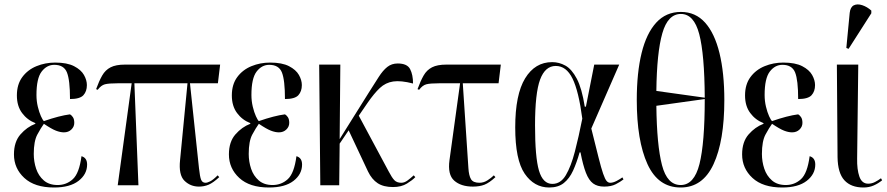

<svg xmlns="http://www.w3.org/2000/svg" viewBox="-20 -823 3941 853"><path d="M220 10Q134 10 88 -32.5Q42 -75 42 -137Q42 -193 71 -226Q100 -259 137 -273V-276Q101 -290 78 -321Q55 -352 55 -399Q55 -448 79 -480.5Q103 -513 142 -529Q181 -545 225 -545Q278 -545 309 -529Q340 -513 353 -490Q366 -467 366 -445Q366 -417 350.5 -400Q335 -383 291 -383Q291 -467 277.5 -501Q264 -535 221 -535Q188 -535 165 -505Q142 -475 142 -401Q142 -374 148 -349Q154 -324 162 -306.5Q170 -289 175 -285Q244 -309 291 -315Q297 -312 303.5 -303Q310 -294 310 -277Q310 -260 297 -247.5Q284 -235 264 -235Q248 -235 228.5 -242.5Q209 -250 175 -273Q162 -255 146 -225.5Q130 -196 130 -139Q130 -105 140.5 -73.5Q151 -42 174.5 -21.5Q198 -1 236 -1Q275 -1 303.5 -27Q332 -53 342 -129Q367 -122 367 -92Q367 -49 329 -19.5Q291 10 220 10Z M503 0 565 -453H504Q463 -453 446 -448.5Q429 -444 414 -424L407 -427Q420 -463 434 -487.5Q448 -512 471.5 -524Q495 -536 535 -536H958L948 -453H824L864 -76Q868 -38 873.5 -24.5Q879 -11 893 -11Q901 -11 914 -17.5Q927 -24 947 -44L954 -36Q927 -11 907 -2.5Q887 6 864 6Q826 6 799.5 -20Q773 -46 780 -112L813 -453H577L595 0Z M1175 10Q1089 10 1043 -32.5Q997 -75 997 -137Q997 -193 1026 -226Q1055 -259 1092 -273V-276Q1056 -290 1033 -321Q1010 -352 1010 -399Q1010 -448 1034 -480.5Q1058 -513 1097 -529Q1136 -545 1180 -545Q1233 -545 1264 -529Q1295 -513 1308 -490Q1321 -467 1321 -445Q1321 -417 1305.5 -400Q1290 -383 1246 -383Q1246 -467 1232.5 -501Q1219 -535 1176 -535Q1143 -535 1120 -505Q1097 -475 1097 -401Q1097 -374 1103 -349Q1109 -324 1117 -306.5Q1125 -289 1130 -285Q1199 -309 1246 -315Q1252 -312 1258.5 -303Q1265 -294 1265 -277Q1265 -260 1252 -247.5Q1239 -235 1219 -235Q1203 -235 1183.5 -242.5Q1164 -250 1130 -273Q1117 -255 1101 -225.5Q1085 -196 1085 -139Q1085 -105 1095.5 -73.5Q1106 -42 1129.5 -21.5Q1153 -1 1191 -1Q1230 -1 1258.5 -27Q1287 -53 1297 -129Q1322 -122 1322 -92Q1322 -49 1284 -19.5Q1246 10 1175 10Z M1403 0 1398 -536H1492L1489 -205L1618 -411Q1644 -452 1662.5 -481Q1681 -510 1700.5 -525.5Q1720 -541 1747 -541Q1789 -541 1802 -516Q1815 -491 1815 -452Q1761 -466 1727 -461Q1693 -456 1667.5 -432Q1642 -408 1613 -366L1574 -309L1707 -61Q1721 -34 1732 -22.5Q1743 -11 1763 -11Q1777 -11 1791 -21.5Q1805 -32 1818 -44L1825 -36Q1813 -23 1788 -7.5Q1763 8 1726 8Q1684 8 1658 -9Q1632 -26 1615 -61L1529 -244L1489 -185L1487 0Z M2081 6Q2028 6 1998 -20.5Q1968 -47 1977 -112L2024 -453H1932Q1891 -453 1874 -448.5Q1857 -444 1842 -424L1835 -427Q1848 -463 1862 -487.5Q1876 -512 1899.5 -524Q1923 -536 1963 -536H2205L2195 -453H2036L2061 -76Q2063 -43 2072.5 -27Q2082 -11 2110 -11Q2129 -11 2146 -22Q2163 -33 2174 -44L2181 -36Q2154 -11 2132.5 -2.5Q2111 6 2081 6Z M2420 10Q2353 10 2311 -51.5Q2269 -113 2269 -257Q2269 -403 2313 -475Q2357 -547 2433 -547Q2464 -547 2492 -531.5Q2520 -516 2542.5 -473.5Q2565 -431 2578 -349H2583L2620 -536H2731L2607 -252Q2627 -172 2639 -124Q2651 -76 2659.5 -51.5Q2668 -27 2675 -19Q2682 -11 2691 -11Q2704 -11 2720 -19.5Q2736 -28 2745 -35L2750 -26Q2736 -15 2715.5 -4.5Q2695 6 2664 6Q2634 6 2615 -8Q2596 -22 2583 -55.5Q2570 -89 2559 -146H2555Q2542 -100 2526 -65Q2510 -30 2485 -10Q2460 10 2420 10ZM2434 -6Q2471 -6 2494 -45Q2517 -84 2534 -149.5Q2551 -215 2567 -296Q2551 -418 2523.5 -474Q2496 -530 2449 -530Q2402 -530 2379.5 -469.5Q2357 -409 2357 -266Q2357 -124 2374.5 -65Q2392 -6 2434 -6Z M3004 10Q2904 10 2856.5 -94Q2809 -198 2809 -379Q2809 -500 2830.5 -587.5Q2852 -675 2895.5 -722.5Q2939 -770 3005 -770Q3070 -770 3112.5 -722.5Q3155 -675 3176.5 -587Q3198 -499 3198 -378Q3198 -197 3150 -93.5Q3102 10 3004 10ZM3111 -389Q3110 -582 3086.5 -671.5Q3063 -761 3005 -761Q2947 -761 2922.5 -675Q2898 -589 2896 -419ZM3004 -1Q3064 -1 3087.5 -94Q3111 -187 3111 -383L2896 -353Q2898 -178 2921 -89.5Q2944 -1 3004 -1Z M3455 10Q3369 10 3323 -32.5Q3277 -75 3277 -137Q3277 -193 3306 -226Q3335 -259 3372 -273V-276Q3336 -290 3313 -321Q3290 -352 3290 -399Q3290 -448 3314 -480.5Q3338 -513 3377 -529Q3416 -545 3460 -545Q3513 -545 3544 -529Q3575 -513 3588 -490Q3601 -467 3601 -445Q3601 -417 3585.5 -400Q3570 -383 3526 -383Q3526 -467 3512.5 -501Q3499 -535 3456 -535Q3423 -535 3400 -505Q3377 -475 3377 -401Q3377 -374 3383 -349Q3389 -324 3397 -306.5Q3405 -289 3410 -285Q3479 -309 3526 -315Q3532 -312 3538.5 -303Q3545 -294 3545 -277Q3545 -260 3532 -247.5Q3519 -235 3499 -235Q3483 -235 3463.5 -242.5Q3444 -250 3410 -273Q3397 -255 3381 -225.5Q3365 -196 3365 -139Q3365 -105 3375.5 -73.5Q3386 -42 3409.5 -21.5Q3433 -1 3471 -1Q3510 -1 3538.5 -27Q3567 -53 3577 -129Q3602 -122 3602 -92Q3602 -49 3564 -19.5Q3526 10 3455 10Z M3816 10Q3761 10 3731.5 -22Q3702 -54 3701 -125L3698 -536H3793L3788 -119Q3787 -70 3798 -38.5Q3809 -7 3837 -7Q3853 -7 3867.5 -14.5Q3882 -22 3894 -31L3899 -22Q3882 -8 3861.5 1Q3841 10 3816 10ZM3750 -606 3740 -610 3755 -766Q3758 -792 3773.5 -799.5Q3789 -807 3810.5 -800Q3832 -793 3851 -776V-764Z"/></svg>

Font: Noto Serif Display ExtraCondensed
Style: Regular
Weight: 400
Width: 2
Designer: Monotype Design Team
Foundry: Monotype Imaging Inc.
Version: Version 2.009